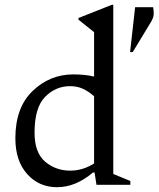

<svg xmlns="http://www.w3.org/2000/svg" viewBox="-20 -770 661 800"><path d="M218 10Q142 10 93 -45Q44 -100 44 -194Q44 -322 116 -391Q188 -460 285 -460Q335 -460 372 -451V-636L307 -688V-695L446 -750H452V-45L523 -16V0H382L374 -51H367Q295 10 218 10ZM124 -217Q124 -134 168 -96.5Q212 -59 273 -59Q325 -59 372 -89V-369Q348 -390 324.5 -400.5Q301 -411 272 -411Q212 -411 168 -366.5Q124 -322 124 -217ZM522 -553 543 -740H618Q621 -726 620.5 -711Q620 -696 607 -675L533 -553Z"/></svg>

Font: Spectral
Style: Regular
Weight: 400
Designer: Jean-Baptiste Levee
Foundry: Production Type
Version: Version 1.002